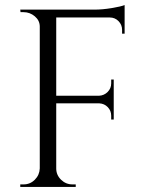

<svg xmlns="http://www.w3.org/2000/svg" viewBox="-20 -738 581 758"><path d="M472 -689V-605H462V-620Q462 -640 448 -654.5Q434 -669 413 -669H202V-360H371Q391 -361 405 -375Q419 -389 419 -409V-424H429V-266H419V-281Q419 -301 405.5 -315Q392 -329 372 -330H202V-73Q202 -47 221 -28.5Q240 -10 266 -10H279V0H60V-10H73Q99 -10 117.5 -28.5Q136 -47 137 -73V-633Q137 -657 117.5 -673.5Q98 -690 73 -690H61L60 -700H353Q384 -700 420.5 -706Q457 -712 472 -718Z"/></svg>

Font: Cinzel Decorative
Style: Regular
Weight: 400
Designer: Natanael Gama
Version: Version 1.001;PS 001.001;hotconv 1.0.56;makeotf.lib2.0.21325